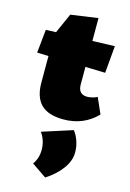

<svg xmlns="http://www.w3.org/2000/svg" viewBox="-131 -613 680 1007"><g transform="rotate(15 208.5 -110.0)"><path d="M415 -64Q342 11 233 11Q150 11 111 -28Q72 -67 72 -146V-290L10 -292L23 -419L78 -421L126 -529L274 -550V-426L395 -430L382 -282L274 -285V-190Q274 -136 323 -136Q335 -136 351.5 -140Q368 -144 377 -150ZM140 275Q165 241 165 195Q165 167 156.5 143Q148 119 136 104L301 51Q318 72 328 101.5Q338 131 338 162Q338 209 305 253Q272 297 220 330Z"/></g></svg>

Font: Ysabeau Black
Style: Regular
Weight: 900
Designer: Christian Thalmann (Catharsis Fonts)
Version: Version 0.003